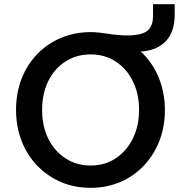

<svg xmlns="http://www.w3.org/2000/svg" viewBox="-20 -885 872 921"><path d="M415 16Q337 16 272 -12Q207 -40 158.5 -90.5Q110 -141 83.5 -209Q57 -277 57 -358Q57 -439 83.5 -507Q110 -575 158 -625Q206 -675 272 -703Q338 -731 416 -731Q437 -731 457 -728.5Q477 -726 491 -724Q523 -719 548 -717Q573 -715 588 -715Q660 -715 687 -737.5Q714 -760 714 -808V-865H818V-816Q818 -729 773 -685Q728 -641 655 -638Q712 -585 741.5 -512.5Q771 -440 771 -357Q771 -277 744.5 -209Q718 -141 670 -90.5Q622 -40 557 -12Q492 16 415 16ZM415 -91Q483 -91 535 -125.5Q587 -160 617 -220Q647 -280 647 -358Q647 -436 617 -496Q587 -556 535 -590Q483 -624 415 -624Q347 -624 294 -590Q241 -556 211.5 -496Q182 -436 182 -358Q182 -280 211.5 -220Q241 -160 294 -125.5Q347 -91 415 -91Z"/></svg>

Font: Wix Madefor Text SemiBold
Style: Regular
Weight: 600
Designer: Dalton Maag Ltd
Foundry: Dalton Maag Ltd
Version: Version 3.100